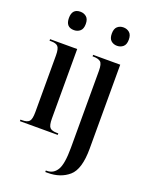

<svg xmlns="http://www.w3.org/2000/svg" viewBox="-180 -848 910 1178"><g transform="rotate(20 275.5 -259.0)"><path d="M135 -638Q158 -638 174.5 -652Q191 -666 191 -698Q191 -730 174.5 -744Q158 -758 135 -758Q81 -758 81 -698Q81 -638 135 -638ZM15 0H262V-10H252Q220 -10 207 -23.5Q194 -37 194 -83V-536H17V-526H29Q59 -526 72 -512.5Q85 -499 85 -454V-84Q85 -38 72 -24Q59 -10 27 -10H15ZM416 -638Q439 -638 455.5 -652Q472 -666 472 -698Q472 -730 455.5 -744Q439 -758 416 -758Q393 -758 377 -744Q361 -730 361 -698Q361 -666 377 -652Q393 -638 416 -638ZM268 240H284Q367 240 421 193.5Q475 147 475 12V-536H298V-526H304Q335 -526 350 -514Q365 -502 365 -456V46Q365 152 341.5 191Q318 230 274 230H268Z"/></g></svg>

Font: Noto Serif Display Condensed Semi
Style: Regular
Weight: 600
Width: 3
Designer: Monotype Design Team
Foundry: Monotype Imaging Inc.
Version: Version 1.900